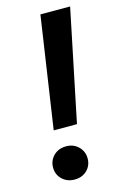

<svg xmlns="http://www.w3.org/2000/svg" viewBox="-111 -750 510 805"><g transform="rotate(-15 144.0 -347.0)"><path d="M78 -216 150 -700H279L179 -216ZM110 6Q78 6 56.5 -14.5Q35 -35 35 -66Q35 -96 56 -117Q77 -138 111 -138Q143 -138 164 -117Q185 -96 185 -66Q185 -35 164 -14.5Q143 6 110 6Z"/></g></svg>

Font: DM Sans 24pt SemiBold
Style: Italic
Weight: 600
Italic angle: -10°
Designer: Colophon Foundry, Jonny Pinhorn
Foundry: Colophon Foundry
Version: Version 4.004;gftools[0.9.30]